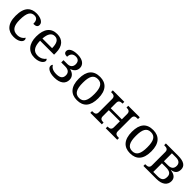

<svg xmlns="http://www.w3.org/2000/svg" viewBox="352 -1886 3235 3235"><g transform="rotate(45 1969.5 -268.0)"><path d="M283 10C396 10 453 -40 453 -86C453 -104 446 -117 436 -125C413 -84 365 -55 303 -55C196 -55 152 -124 152 -266C152 -445 201 -496 278 -496C345 -496 363 -444 363 -381C422 -381 452 -398 452 -444C452 -513 361 -546 278 -546C151 -546 55 -479 55 -265C55 -69 150 10 283 10Z M779 10C898 10 955 -49 955 -89C955 -106 945 -119 936 -123C912 -87 862 -53 793 -53C697 -53 647 -115 644 -261H977V-307C977 -465 898 -546 769 -546C627 -546 547 -451 547 -264C547 -91 634 10 779 10ZM646 -315C653 -430 693 -492 767 -492C847 -492 876 -421 876 -315Z M1251 10C1393 10 1462 -54 1462 -146C1462 -219 1413 -262 1344 -279V-284C1404 -303 1445 -347 1445 -411C1445 -492 1376 -545 1258 -545C1134 -545 1078 -500 1078 -451C1078 -409 1104 -391 1157 -391C1157 -458 1193 -499 1260 -499C1327 -499 1350 -456 1350 -404C1350 -351 1317 -308 1249 -308H1155V-254H1248C1321 -254 1365 -223 1365 -156C1365 -83 1317 -55 1234 -55C1150 -55 1109 -84 1084 -125C1073 -117 1067 -102 1067 -86C1067 -42 1120 10 1251 10Z M1789 10C1943 10 2024 -81 2024 -269C2024 -456 1936 -546 1792 -546C1637 -546 1557 -456 1557 -269C1557 -81 1645 10 1789 10ZM1791 -42C1691 -42 1654 -120 1654 -269C1654 -418 1690 -493 1790 -493C1890 -493 1927 -418 1927 -269C1927 -120 1891 -42 1791 -42Z M2102 0H2376V-42H2373C2329 -42 2291 -50 2291 -109V-252H2555V-109C2555 -50 2517 -42 2473 -42H2470V0H2744V-42H2731C2687 -42 2649 -50 2649 -109V-427C2649 -486 2687 -494 2731 -494H2744V-536H2470V-494H2473C2517 -494 2555 -485 2555 -426V-298H2291V-427C2291 -486 2329 -494 2373 -494H2376V-536H2102V-494H2115C2159 -494 2197 -485 2197 -426V-109C2197 -50 2159 -42 2115 -42H2102Z M3054 10C3208 10 3289 -81 3289 -269C3289 -456 3201 -546 3057 -546C2902 -546 2822 -456 2822 -269C2822 -81 2910 10 3054 10ZM3056 -42C2956 -42 2919 -120 2919 -269C2919 -418 2955 -493 3055 -493C3155 -493 3192 -418 3192 -269C3192 -120 3156 -42 3056 -42Z M3367 0H3677C3817 0 3884 -65 3884 -153C3884 -228 3831 -265 3747 -276V-281C3815 -290 3860 -327 3860 -407C3860 -490 3798 -536 3658 -536H3367V-494H3380C3424 -494 3462 -485 3462 -426V-109C3462 -50 3424 -42 3380 -42H3367ZM3556 -300V-490H3653C3735 -490 3764 -449 3764 -397C3764 -340 3734 -300 3653 -300ZM3556 -46V-252H3652C3736 -252 3783 -226 3783 -156C3783 -77 3747 -46 3658 -46Z"/></g></svg>

Font: Noto Serif Thai
Style: Regular
Weight: 400
Designer: Monotype Design Team
Foundry: Monotype Imaging Inc.
Version: Version 1.901